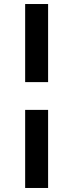

<svg xmlns="http://www.w3.org/2000/svg" viewBox="-20 -821 364 954"><path d="M219 -275V113H105V-275ZM105 -413V-801H219V-413Z"/></svg>

Font: Parkinsans Medium
Style: Regular
Weight: 500
Designer: Red Stone, Indian Type Foundry
Foundry: Indian Type Foundry
Version: Version 1.000